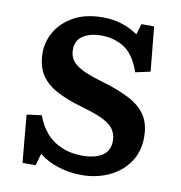

<svg xmlns="http://www.w3.org/2000/svg" viewBox="-81 -789 829 879"><g transform="rotate(10 333.0 -350.0)"><path d="M354 14Q297 14 244 -3.5Q191 -21 157 -50L141 6H80L60 -215L129 -224Q159 -145 214.5 -109.5Q270 -74 342 -74Q403 -74 436.5 -96.5Q470 -119 470 -164Q470 -212 433 -240Q396 -268 305 -293Q231 -314 181.5 -341Q132 -368 107.5 -408Q83 -448 83 -508Q83 -559 110.5 -606Q138 -653 192.5 -683.5Q247 -714 328 -714Q376 -714 417.5 -700.5Q459 -687 491 -664L506 -714H565L585 -507L516 -492Q489 -571 442 -601Q395 -631 334 -631Q283 -631 250 -609.5Q217 -588 217 -545Q217 -500 254 -473.5Q291 -447 376 -423Q455 -400 506.5 -372.5Q558 -345 583 -305.5Q608 -266 608 -206Q608 -138 573.5 -88.5Q539 -39 481.5 -12.5Q424 14 354 14Z"/></g></svg>

Font: Literata 7pt SemiBold
Style: Regular
Weight: 600
Designer: Latin by Veronika Burian and Jose Scaglione. Greek by Irene Vlachou. Cyrillic by Vera Evstafieva.
Foundry: TypeTogether
Version: Version 3.002